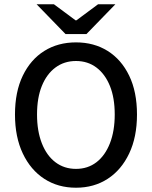

<svg xmlns="http://www.w3.org/2000/svg" viewBox="-20 -865 709 897"><path d="M335 12Q251 12 187 -29.5Q123 -71 86.5 -148Q50 -225 50 -330Q50 -436 86.5 -511.5Q123 -587 187 -627Q251 -667 335 -667Q419 -667 483 -627Q547 -587 583.5 -511.5Q620 -436 620 -330Q620 -225 583.5 -148Q547 -71 483 -29.5Q419 12 335 12ZM335 -76Q390 -76 430.5 -107Q471 -138 493.5 -195.5Q516 -253 516 -330Q516 -408 493.5 -463.5Q471 -519 430.5 -549.5Q390 -580 335 -580Q280 -580 239 -549.5Q198 -519 175.5 -463.5Q153 -408 153 -330Q153 -253 175.5 -195.5Q198 -138 239 -107Q280 -76 335 -76ZM286 -706 151 -845H232L333 -770H337L438 -845H519L384 -706Z"/></svg>

Font: Source Sans 3 Medium
Style: Regular
Weight: 500
Designer: Paul D. Hunt
Foundry: Adobe
Version: Version 3.052;hotconv 1.1.0;makeotfexe 2.6.0